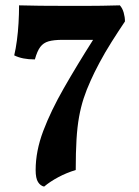

<svg xmlns="http://www.w3.org/2000/svg" viewBox="-20 -522 518 718"><path d="M145 175.8Q131.3 172.9 122.3 158.9Q113.3 145 113.3 113.8Q113.3 43 141.8 -32.5Q170.4 -107.9 218.8 -192.4Q267.1 -276.9 328.1 -373H213.4Q181.2 -373 161.6 -367.4Q142.1 -361.8 130.6 -346.4Q119.1 -331.1 110.4 -299.8Q86.4 -299.8 67.9 -303.5Q49.3 -307.1 33.2 -314.9Q39.1 -339.8 43.2 -370.8Q47.4 -401.9 49.3 -435.5Q51.3 -469.2 51.3 -502Q88.4 -501 130.4 -500.5Q172.4 -500 235.4 -500Q270 -500 300 -500Q330.1 -500 360.6 -500.5Q391.1 -501 428.2 -502Q438 -491.2 442.6 -474.6Q447.3 -458 447.3 -441.9Q422.4 -404.8 397.2 -365Q372.1 -325.2 352.1 -287.6Q332 -250 319.3 -221.2Q303.2 -186 292.7 -153.6Q282.2 -121.1 275.6 -84.5Q269 -47.9 266.1 0Q263.2 47.9 263.2 113.8Q229 124 198 140.6Q167 157.2 145 175.8Z"/></svg>

Font: Ekush
Style: Regular
Weight: 400
Designer: Jayed Ahsan Saad & S M Khalid Hossain
Foundry: Codepotro
Version: Codepotro Ekush; Version 0.600